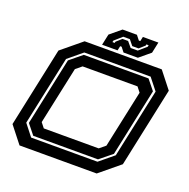

<svg xmlns="http://www.w3.org/2000/svg" viewBox="-145 -980 1103 1119"><g transform="rotate(20 407.0 -420.0)"><path d="M93.5 0 12.5 -103 117.5 -597 242.5 -700H721L802 -597L697 -103L572 0ZM141.5 -66H553L640.5 -138L731.5 -566L674.5 -638H263L176 -566L85 -138ZM149.5 -80 100 -142 189 -562 265 -624H666.5L716.5 -562L627.5 -142L551 -80ZM192.5 -141.5H533L570 -172L646 -528L622 -558.5H281.5L244.5 -528L168.5 -172ZM345 -716 359.5 -784 427 -840H516L538 -812H547L553 -840H649L634.5 -772L567 -716H478L456 -744H447L441 -716ZM396.5 -751H410.5L412 -759L445 -788.5H480L508 -755H552L599 -796L601 -806H587L585.5 -798L552 -768.5H513L486 -802H445L398.5 -761Z"/></g></svg>

Font: Tourney Expanded Regular
Style: Bold Italic
Weight: 700
Width: 7
Italic angle: -12°
Designer: Tyler Finck
Foundry: Etcetera Type Co
Version: Version 1.010; ttfautohint (v1.8.3)